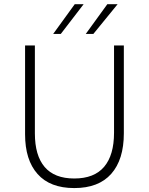

<svg xmlns="http://www.w3.org/2000/svg" viewBox="-20 -912 728 938"><path d="M239.7 -746.1 345.2 -891.6H388.7L276.9 -746.1ZM398.9 -746.1 504.4 -891.6H554.7L436 -746.1ZM342.8 6.8Q224.6 6.8 163.6 -61.8Q102.5 -130.4 102.5 -255.9V-689.9H150.4V-260.3Q150.4 -152.3 198.2 -96.2Q246.1 -40 342.8 -40Q440.4 -40 488.8 -97.2Q537.1 -154.3 537.1 -263.7V-689.9H585V-260.7Q585 -132.3 523.4 -62.7Q461.9 6.8 342.8 6.8Z"/></svg>

Font: HK Grotesk Light Legacy
Style: Regular
Weight: 300
Designer: Alfredo Marco Pradil
Foundry: Hanken Design Co.
Version: Version 2.022;PS 002.022;hotconv 1.0.88;makeotf.lib2.5.64775